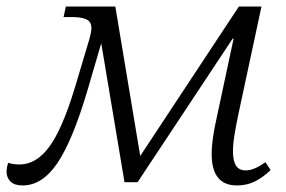

<svg xmlns="http://www.w3.org/2000/svg" viewBox="-64 -556 874 586"><path d="M5 10Q-20 10 -32 -2Q-44 -14 -44 -32Q-44 -44 -39 -59Q-22 -54 -4 -54Q46 -54 86 -107.5Q126 -161 165 -290L208 -434Q215 -458 215 -470Q215 -490 199.5 -497Q184 -504 155 -504H130L137 -536H288L364 -80L665 -536H734L662 -200Q656 -171 651.5 -143Q647 -115 647 -93Q647 -66 656 -51Q665 -36 686 -36Q712 -36 746 -61L762 -37Q739 -15 714.5 -2.5Q690 10 659 10Q582 10 582 -86Q582 -109 586 -136.5Q590 -164 597 -195L649 -438H646L356 0H316L245 -424L202 -277Q157 -126 111 -58Q65 10 5 10Z"/></svg>

Font: Noto Serif Light
Style: Italic
Weight: 300
Italic angle: -12°
Designer: Monotype Design Team
Foundry: Monotype Imaging Inc.
Version: Version 2.013